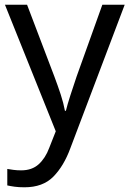

<svg xmlns="http://www.w3.org/2000/svg" viewBox="-20 -556 550 816"><path d="M1 -536H95L211 -231Q226 -191 238 -154.5Q250 -118 256 -85H260Q266 -110 279 -150.5Q292 -191 306 -232L415 -536H510L279 74Q251 150 206.5 195Q162 240 84 240Q60 240 42 237.5Q24 235 11 232V162Q22 164 37.5 166Q53 168 70 168Q116 168 144.5 142Q173 116 189 73L217 2Z"/></svg>

Font: Noto IKEA Arabic
Style: Regular
Weight: 400
Designer: Monotype Design Team
Foundry: Monotype Imaging Inc.
Version: Version 1.200